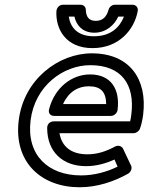

<svg xmlns="http://www.w3.org/2000/svg" viewBox="-20 -753 628 810"><path d="M109 -245C127 -391 247 -478 361 -478C493 -478 550 -396 534 -270C533 -260 531 -249 529 -241H207C197 -241 179 -235 179 -213C179 -112 245 -52 343 -52C385 -52 426 -63 463 -80L476 -50C429 -27 376 -13 322 -13C184 -13 91 -98 109 -245ZM59 -245C37 -68 155 37 316 37C390 37 461 13 520 -20C531 -26 539 -42 533 -54L499 -126C494 -136 479 -142 466 -135C427 -114 390 -102 349 -102C282 -102 241 -133 231 -191H544C553 -191 565 -198 570 -209C576 -225 581 -246 584 -270C602 -418 528 -528 367 -528C228 -528 80 -419 59 -245ZM209 -264H448C463 -264 475 -278 476 -289C487 -376 449 -439 360 -439C284 -439 211 -385 187 -292C184 -282 187 -264 209 -264ZM246 -314C269 -365 309 -389 354 -389C406 -389 427 -365 428 -314ZM376 -600C305 -600 277 -639 270 -683H294C302 -646 329 -615 378 -615C428 -615 463 -648 479 -683H503C485 -638 448 -600 376 -600ZM370 -550C484 -550 547 -630 561 -706C564 -723 552 -733 539 -733H465C453 -733 441 -724 438 -712C430 -683 414 -665 384 -665C354 -665 343 -683 342 -712C342 -724 332 -733 320 -733H246C229 -733 219 -719 218 -706C214 -630 258 -550 370 -550Z"/></svg>

Font: Falling Sky
Style: ExtOuObl
Weight: 400
Designer: Paul D. Hunt
Foundry: Adobe Systems Incorporated
Version: Version 1.02